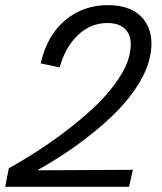

<svg xmlns="http://www.w3.org/2000/svg" viewBox="-30 -719 622 739"><path d="M-9.8 0 3.9 -71.3Q66.9 -106.4 126.7 -145.8Q186.5 -185.1 245.1 -231.2Q303.7 -277.3 349.1 -322.5Q394.5 -367.7 426.8 -416.3Q459 -464.8 468.3 -507.8Q481.9 -567.9 458.7 -599.1Q435.5 -630.4 383.3 -630.4Q318.4 -630.4 269.5 -583.5Q220.7 -536.6 199.7 -459.5L126.5 -475.1Q150.9 -582 220.2 -640.6Q289.6 -699.2 385.7 -699.2Q481 -699.2 524.2 -642.6Q567.4 -585.9 545.9 -494.6Q535.2 -447.3 504.2 -397Q473.1 -346.7 430.9 -302Q388.7 -257.3 334.2 -212.9Q279.8 -168.5 225.6 -132.3Q171.4 -96.2 113.3 -63.5L481.4 -65.4L466.8 0Z"/></svg>

Font: HK Grotesk Italic
Style: Regular
Weight: 400
Italic angle: -13°
Designer: Alfredo Marco Pradil and Stefan Peev
Foundry: Hanken Design Co.
Version: Version 1.000;PS 001.000;hotconv 1.0.88;makeotf.lib2.5.64775